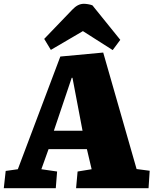

<svg xmlns="http://www.w3.org/2000/svg" viewBox="-21 -992 815 1012"><path d="M523 -715 699 -101 768 -92 762 0H380L388 -88L462 -100L437 -206H235L197 -100L280 -88L273 0H-1L9 -91L73 -100L297 -694ZM263 -303H414L361 -582H357ZM613 -782 573 -728 416 -828 247 -729 212 -787 360 -941Q375 -957 390 -964.5Q405 -972 421 -972Q430 -972 442.5 -970Q455 -968 466 -964Z"/></svg>

Font: Literata Black
Style: Italic
Weight: 900
Italic angle: -2°
Designer: Latin by Veronika Burian and Jose Scaglione. Greek by Irene Vlachou. Cyrillic by Vera Evstafieva
Foundry: TypeTogether
Version: Version 3.002